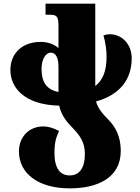

<svg xmlns="http://www.w3.org/2000/svg" viewBox="-20 -780 770 1054"><path d="M703 -461C703 -540 646 -592 584 -592C572 -592 560 -590 548 -586C560 -543 565 -503 565 -469C565 -388 543 -338 503 -308V-760H230V-699H253C290 -699 301 -692 301 -639V-516C278 -536 246 -550 203 -550C102 -550 37 -487 37 -396C37 -303 108 -205 305 -200C317 -145 347 -110 384 -72C420 -35 446 4 446 65C446 143 415 183 363 183C309 183 279 143 279 60C279 2 287 -22 304 -61C273 -78 244 -86 218 -86C137 -86 84 -26 84 51C84 171 188 254 363 254C513 254 643 198 643 48C643 -31 613 -85 575 -123C538 -160 518 -187 507 -223C635 -259 703 -340 703 -461ZM208 -402C208 -455 231 -491 259 -491C283 -491 301 -468 301 -414V-275C230 -289 208 -336 208 -402Z"/></svg>

Font: Noto Serif Georgian Black
Style: Regular
Weight: 900
Designer: Monotype Design Team, Akaki Razmadze
Foundry: Google LLC
Version: Version 2.003